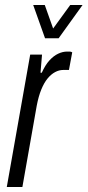

<svg xmlns="http://www.w3.org/2000/svg" viewBox="-20 -743 348 763"><path d="M7 0 100 -526H147L141 -454H146Q160 -485 176.5 -503Q193 -521 211 -529.5Q229 -538 246 -538Q252 -538 257 -538Q262 -538 267 -535L254 -465H231Q215 -465 199 -456.5Q183 -448 169 -431Q155 -414 144 -387Q133 -360 126 -323L69 0ZM308 -723 213 -591H159L112 -723H158L201 -602H171L259 -723Z"/></svg>

Font: Archivo ExtraCondensed Light
Style: Italic
Weight: 300
Width: 2
Italic angle: -10°
Designer: Hector Gatti
Foundry: Omnibus-Type
Version: Version 2.001